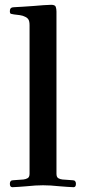

<svg xmlns="http://www.w3.org/2000/svg" viewBox="-20 -773 357 799"><path d="M21 -8Q21 -23 35 -23L77 -26Q87 -27 95 -31.5Q103 -36 103 -50V-668Q103 -684 98.5 -691.5Q94 -699 85 -703Q76 -708 62.5 -710Q49 -712 38 -713Q30 -714 25.5 -715.5Q21 -717 21 -727Q21 -743 38 -743Q49 -743 74 -745Q99 -747 118 -748Q142 -750 161.5 -751.5Q181 -753 193 -753Q209 -753 212 -744.5Q215 -736 215 -725V-50Q215 -36 222.5 -31.5Q230 -27 240 -26L282 -23Q296 -23 296 -8Q296 6 286 6Q276 6 258.5 4.5Q241 3 226 2Q209 0 191 -1Q173 -2 159 -2Q145 -2 127 -1Q109 0 92 2Q77 3 59.5 4.5Q42 6 32 6Q21 6 21 -8Z"/></svg>

Font: Monomakh
Style: Regular
Weight: 400
Version: Version 1.200; ttfautohint (v1.8.4.7-5d5b)